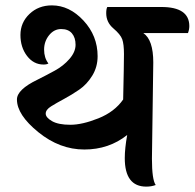

<svg xmlns="http://www.w3.org/2000/svg" viewBox="-20 -688 724 714"><path d="M550 -456 545 -98Q545 -20 559 0Q543 6 524 6Q444 6 444 -100Q444 -136 453 -186Q385 -132 293.5 -132Q202 -132 122.5 -196.5Q43 -261 43 -318Q43 -355 120 -392Q152 -408 184 -425.5Q216 -443 238.5 -469Q261 -495 261 -521.5Q261 -548 247.5 -564Q234 -580 207.5 -580Q181 -580 162.5 -557Q144 -534 144 -503.5Q144 -473 160 -452Q154 -448 142 -448Q105 -448 80.5 -480Q56 -512 56 -558Q56 -604 89.5 -636Q123 -668 173 -668Q238 -668 290.5 -611.5Q343 -555 343 -479Q343 -439 323 -406.5Q303 -374 274.5 -354.5Q246 -335 218 -320Q190 -305 170 -292.5Q150 -280 150 -265.5Q150 -251 173.5 -237.5Q197 -224 241.5 -224Q286 -224 346 -248Q406 -272 438 -318Q441 -450 441 -487Q441 -524 434.5 -542Q428 -560 401.5 -582.5Q375 -605 375 -639Q375 -655 379 -662H580Q684 -662 684 -591Q684 -578 679 -565H513Q550 -540 550 -456Z"/></svg>

Font: Laila SemiBold
Style: Regular
Weight: 600
Designer: Hitesh Malaviya
Foundry: Indian Type Foundry
Version: Version 1.302;PS 1.0;hotconv 1.0.78;makeotf.lib2.5.61930; tt